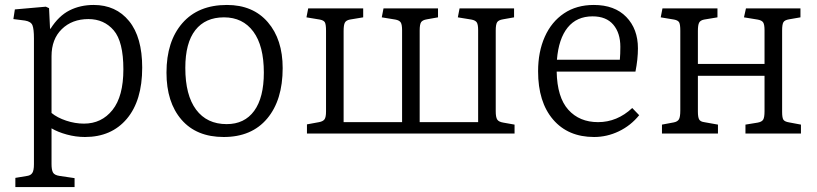

<svg xmlns="http://www.w3.org/2000/svg" viewBox="-20 -539 3299 775"><path d="M42 216V179L90 171Q104 169 110.5 159Q117 149 117 124V-384Q117 -422 111 -437Q105 -452 81 -456L34 -462L40 -501L165 -512L178 -506L182 -423H184Q217 -475 260.5 -497Q304 -519 358 -519Q448 -519 501 -454Q554 -389 554 -266Q554 -133 492 -59.5Q430 14 323 14Q286 14 249.5 4Q213 -6 188 -21V123Q188 147 194 157.5Q200 168 220 171L281 180V216ZM319 -40Q390 -40 434 -95Q478 -150 478 -259Q478 -371 439 -416.5Q400 -462 337 -462Q271 -462 229.5 -421.5Q188 -381 188 -312V-83Q211 -64 247 -52Q283 -40 319 -40Z M883 14Q773 14 712.5 -56Q652 -126 652 -246Q652 -372 716 -445.5Q780 -519 896 -519Q1001 -519 1061 -449.5Q1121 -380 1121 -264Q1121 -135 1058.5 -60.5Q996 14 883 14ZM895 -38Q967 -38 1006 -91.5Q1045 -145 1045 -246Q1045 -354 1002.5 -411.5Q960 -469 884 -469Q809 -469 768.5 -417.5Q728 -366 728 -265Q728 -155 771.5 -96.5Q815 -38 895 -38Z M1219 0V-37L1268 -46Q1284 -49 1290 -57.5Q1296 -66 1296 -89V-415Q1296 -440 1291.5 -448.5Q1287 -457 1271 -460L1217 -469L1224 -505H1446V-469L1392 -460Q1377 -457 1372 -447.5Q1367 -438 1367 -414V-46H1603V-417Q1603 -440 1597.5 -448.5Q1592 -457 1576 -460L1521 -469L1528 -505H1748V-469L1703 -461Q1685 -458 1679.5 -449Q1674 -440 1674 -416V-46H1910V-417Q1910 -440 1904.5 -448.5Q1899 -457 1883 -460L1828 -469L1835 -505H2055V-469L2010 -461Q1992 -458 1986.5 -449Q1981 -440 1981 -416V-90Q1981 -66 1987 -56.5Q1993 -47 2012 -44L2057 -36V0Z M2378 14Q2273 14 2212.5 -56.5Q2152 -127 2152 -251Q2152 -330 2179 -390.5Q2206 -451 2256.5 -485Q2307 -519 2377 -519Q2461 -519 2508 -470.5Q2555 -422 2555 -344Q2555 -300 2545 -250H2227Q2229 -146 2274 -96Q2319 -46 2394 -46Q2471 -46 2532 -103L2560 -74Q2526 -32 2478 -9Q2430 14 2378 14ZM2228 -298H2482Q2483 -310 2483.5 -322.5Q2484 -335 2484 -350Q2484 -406 2455.5 -439.5Q2427 -473 2372 -473Q2308 -473 2271.5 -428Q2235 -383 2228 -298Z M2652 0V-36L2700 -45Q2715 -48 2720.5 -57.5Q2726 -67 2726 -93V-415Q2726 -440 2721.5 -448.5Q2717 -457 2701 -460L2647 -469L2654 -505H2876V-469L2822 -460Q2807 -457 2802 -447.5Q2797 -438 2797 -414V-281H3066V-417Q3066 -440 3060.5 -448.5Q3055 -457 3038 -460L2983 -469L2991 -505H3211V-469L3165 -461Q3147 -458 3142 -449Q3137 -440 3137 -416V-87Q3137 -64 3142 -56Q3147 -48 3165 -45L3213 -36V0H2989V-36L3038 -44Q3055 -47 3060.5 -56Q3066 -65 3066 -90V-233H2797V-89Q2797 -66 2802 -57Q2807 -48 2822 -46L2878 -36V0Z"/></svg>

Font: Literata 12pt Light
Style: Regular
Weight: 300
Designer: Latin by Veronika Burian and Jose Scaglione. Greek by Irene Vlachou. Cyrillic by Vera Evstafieva.
Foundry: TypeTogether
Version: Version 3.002